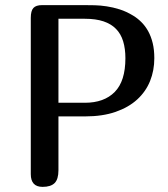

<svg xmlns="http://www.w3.org/2000/svg" viewBox="-20 -729 657 749"><path d="M312 -274.9H208V-64.9Q208 -29.8 193.1 -14.9Q178.2 0 146 0Q100.1 0 100.1 -49.8V-659.2Q100.1 -687 110.4 -698Q120.6 -709 144 -709H311Q328.1 -709 349.9 -708.5Q371.6 -708 396 -704.3Q420.4 -700.7 446.8 -692.4Q473.1 -684.1 499.5 -668Q516.6 -657.7 531.7 -642.6Q546.9 -627.4 558.1 -607.2Q569.3 -586.9 575.7 -560.8Q582 -534.7 582 -502Q582 -454.1 565.4 -412.8Q548.8 -371.6 515.1 -340.8Q481.4 -310.1 430.7 -292.5Q379.9 -274.9 312 -274.9ZM311 -655.8H208V-328.1H311Q386.2 -328.1 427.7 -370.4Q469.2 -412.6 469.2 -502Q469.2 -539.1 460.4 -567.9Q451.7 -596.7 432.6 -616.2Q413.6 -635.7 383.5 -645.8Q353.5 -655.8 311 -655.8Z"/></svg>

Font: Marmelad
Style: Regular
Weight: 400
Designer: Manvel Shmavonyan
Foundry: Cyreal (www.cyreal.org)
Version: Version 1.000